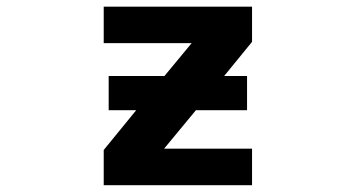

<svg xmlns="http://www.w3.org/2000/svg" viewBox="-20 -543 1040 565"><path d="M299.8 -218.8V-319.3H463.9L543.9 -416H285.2V-523.4H721.7V-419.9L639.6 -319.3H707V-218.8H556.6L462.9 -105.5H721.7V2H285.2V-101.6L380.9 -218.8Z"/></svg>

Font: Gen Shin Gothic Monospace Bold
Style: Bold
Weight: 700
Designer: [Source Han Sans]
Ryoko NISHIZUKA  (kana & ideographs); Paul D. Hunt (Latin, Greek & Cyrillic); Wenlong ZHANG  (bopomofo
Version: Version 1.002.20150607